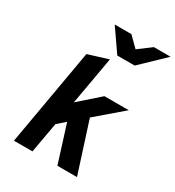

<svg xmlns="http://www.w3.org/2000/svg" viewBox="-215 -1046 1068 1171"><g transform="rotate(30 319.0 -460.5)"><path d="M66.5 0 185 -678.5 325.5 -722 266 -385 408.5 -511H580L397 -354L510.5 0H372.5L290 -262L235 -214L197 0ZM352.5 -765 244.5 -921H362L430 -853.5L520.5 -921H638L475 -765Z"/></g></svg>

Font: Overpass ExtraBold
Style: Italic
Weight: 800
Italic angle: -10°
Designer: Delve Withrington, Dave Bailey, Thomas Jockin
Foundry: Delve Fonts LLC
Version: Version 4.000